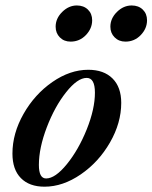

<svg xmlns="http://www.w3.org/2000/svg" viewBox="-20 -685 568 716"><path d="M447.8 -529.8Q423.3 -529.8 407.5 -545.7Q391.6 -561.5 391.6 -585.4Q391.6 -616.2 416 -640.4Q440.4 -664.6 471.2 -664.6Q496.6 -664.6 512.5 -649.2Q528.3 -633.8 528.3 -609.4Q528.3 -578.6 504.9 -554.2Q481.4 -529.8 447.8 -529.8ZM243.2 -529.8Q218.8 -529.8 203.1 -545.7Q187.5 -561.5 187.5 -585.4Q187.5 -616.2 211.9 -640.4Q236.3 -664.6 266.6 -664.6Q292 -664.6 307.9 -649.2Q323.7 -633.8 323.7 -609.4Q323.7 -578.6 300.3 -554.2Q276.9 -529.8 243.2 -529.8ZM146 11.2Q89.4 11.2 57.9 -20.8Q26.4 -52.7 26.4 -112.3Q26.4 -187.5 67.9 -260.5Q109.4 -333.5 175.3 -379.2Q241.2 -424.8 309.1 -424.8Q367.2 -424.8 399.7 -392.3Q432.1 -359.9 432.1 -301.3Q432.1 -226.6 390.1 -153.6Q348.1 -80.6 281.2 -34.7Q214.4 11.2 146 11.2ZM151.9 -19.5Q186 -19.5 229.5 -73Q272.9 -126.5 303.5 -202.6Q334 -278.8 334 -339.4Q334 -394.5 303.2 -394.5Q269 -394.5 226.6 -341.1Q184.1 -287.6 154.5 -210.2Q125 -132.8 125 -69.8Q125 -19.5 151.9 -19.5Z"/></svg>

Font: Elstob 18pt SemiBold
Style: Italic
Weight: 600
Italic angle: -20°
Designer: Peter S. Baker
Version: Version 1.015